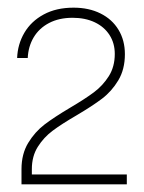

<svg xmlns="http://www.w3.org/2000/svg" viewBox="-20 -865 376 501"><path d="M36.1 -409.8V-423.6Q36.1 -463.2 53.5 -492Q71 -520.8 96.1 -540Q121.3 -559.2 163.1 -584Q202.1 -607 225.2 -624.3Q248.3 -641.6 263.9 -666.2Q279.5 -690.9 279.5 -724.3Q279.5 -752.3 265.8 -773.6Q252.1 -795 227.3 -806.8Q202.4 -818.6 169.4 -818.6Q133.9 -818.6 107.9 -804.9Q82 -791.3 67.8 -767.4Q53.7 -743.5 52.4 -713.6H24.7Q26 -749.4 43.6 -779.5Q61.2 -809.5 94.1 -827.3Q126.9 -845 171.9 -845Q211.9 -845 242.2 -829.9Q272.6 -814.8 289.2 -787.3Q305.9 -759.8 305.9 -723.6Q305.9 -684 288.6 -655.2Q271.3 -626.5 246.1 -607.4Q221 -588.4 179.5 -563.9Q140.5 -541.2 117.4 -523.9Q94.2 -506.6 78.7 -482Q63.1 -457.3 63.1 -423.6V-409.8H310.9V-384H36.1Z"/></svg>

Font: Public Sans VF
Style: Regular
Weight: 400
Designer: Pablo Impallari, Rodrigo Fuenzalida (Modified by Dan O. Williams and USWDS)
Version: Version 1.003